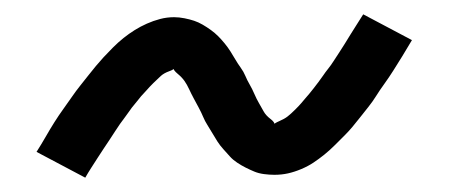

<svg xmlns="http://www.w3.org/2000/svg" viewBox="-20 -431 640 268"><path d="M99 -183 31 -219Q38 -230 44 -240.5Q50 -251 56 -260.5Q62 -270 68.5 -279Q75 -288 80.5 -296Q86 -304 92 -311.5Q98 -319 103.5 -326Q109 -333 114 -339Q119 -345 124.5 -351Q130 -357 137.5 -364.5Q145 -372 152.5 -378Q160 -384 168 -389Q176 -394 185 -398Q194 -402 203.5 -404.5Q213 -407 223 -407Q230 -407 237.5 -405.5Q245 -404 251 -402Q257 -400 263 -396.5Q269 -393 274.5 -389Q280 -385 284.5 -380.5Q289 -376 293.5 -370.5Q298 -365 301.5 -359.5Q305 -354 308.5 -348Q312 -342 316 -336.5Q320 -331 322.5 -325Q325 -319 328.5 -313Q332 -307 335 -300Q338 -293 341.5 -287Q345 -281 348 -275.5Q351 -270 357.5 -265Q364 -260 363 -257H362Q363 -259 370 -262Q377 -265 381.5 -268.5Q386 -272 392 -278Q398 -284 400.5 -287Q403 -290 406 -293.5Q409 -297 412 -300.5Q415 -304 418 -308Q421 -312 424.5 -316.5Q428 -321 431 -325.5Q434 -330 438 -335Q442 -340 445.5 -345.5Q449 -351 453 -357Q457 -363 461 -369.5Q465 -376 469 -382.5Q473 -389 477.5 -396Q482 -403 487 -411L555 -375Q548 -363 541.5 -352.5Q535 -342 529 -332.5Q523 -323 516.5 -314Q510 -305 505 -297Q500 -289 494 -281.5Q488 -274 482.5 -267Q477 -260 472 -254Q467 -248 461.5 -242.5Q456 -237 448 -229Q440 -221 432.5 -215Q425 -209 417.5 -204Q410 -199 400.5 -195Q391 -191 382 -189Q373 -187 363 -187Q356 -187 348.5 -188Q341 -189 335 -191.5Q329 -194 323 -197Q317 -200 311 -204Q305 -208 301 -212.5Q297 -217 292 -222.5Q287 -228 283.5 -233.5Q280 -239 276.5 -245Q273 -251 269.5 -256.5Q266 -262 263.5 -268Q261 -274 257.5 -280.5Q254 -287 250.5 -293.5Q247 -300 244 -306.5Q241 -313 237.5 -318Q234 -323 228 -328Q222 -333 222 -336H223Q223 -334 216 -331.5Q209 -329 204.5 -325Q200 -321 194 -315Q188 -309 185.5 -306Q183 -303 180 -300Q177 -297 174 -293Q171 -289 167.5 -285Q164 -281 161 -276.5Q158 -272 154.5 -267.5Q151 -263 147.5 -258Q144 -253 140.5 -247.5Q137 -242 133 -236Q129 -230 125 -224Q121 -218 116.5 -211Q112 -204 107.5 -197Q103 -190 99 -183Z"/></svg>

Font: Iosevka Extended
Style: Italic
Weight: 400
Width: 7
Italic angle: -9°
Monospace: yes
Designer: Belleve Invis
Foundry: Belleve Invis
Version: Version 32.5.0; ttfautohint (v1.8.4)